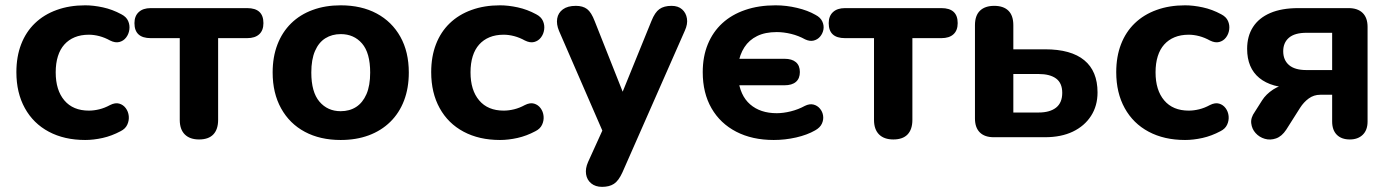

<svg xmlns="http://www.w3.org/2000/svg" viewBox="-20 -521 5279 729"><path d="M303.5 10.5Q224.2 10.5 165.4 -20.9Q106.5 -52.2 74.4 -110.4Q42.2 -168.5 42.2 -247Q42.2 -306.2 60.4 -353.1Q78.5 -400 112.8 -432.9Q147 -465.8 195.4 -483.2Q243.8 -500.8 303.5 -500.8Q335 -500.8 370.9 -493Q406.8 -485.2 440.8 -466.8Q459.8 -457 466.6 -441.2Q473.5 -425.5 471.1 -408.5Q468.8 -391.5 458.8 -378.5Q448.8 -365.5 433.1 -361.5Q417.5 -357.5 398 -367.2Q378.2 -378.2 357.4 -383.8Q336.5 -389.2 317.5 -389.2Q287 -389.2 263.8 -379.6Q240.5 -370 224.4 -352Q208.2 -334 199.9 -307.5Q191.5 -281 191.5 -246.2Q191.5 -178.5 224.4 -139.8Q257.2 -101 317.5 -101Q336.5 -101 357 -106Q377.5 -111 398 -122.2Q417.5 -132 432.8 -127.6Q448 -123.2 457.6 -110.2Q467.2 -97.2 468.9 -80.2Q470.5 -63.2 463.2 -47.5Q456 -31.8 437.8 -22.8Q404.5 -5 369.8 2.8Q335 10.5 303.5 10.5Z M735.8 8.5Q700.8 8.5 681.6 -10.6Q662.5 -29.8 662.5 -65.8V-376.2H552.2Q490.5 -376.2 490.5 -433.2Q490.5 -460.2 506.9 -475.2Q523.2 -490.2 552.2 -490.2H918.5Q980.2 -490.2 980.2 -433.2Q980.2 -405.5 964.2 -390.9Q948.2 -376.2 918.5 -376.2H808.2V-65.8Q808.2 -29.8 790 -10.6Q771.8 8.5 735.8 8.5Z M1273.4 10.5Q1195.5 10.5 1137.5 -20.5Q1079.5 -51.5 1047.4 -109.4Q1015.2 -167.3 1015.2 -245.8Q1015.2 -304.8 1033.3 -351.8Q1051.3 -398.8 1085.3 -432.3Q1119.4 -465.8 1167.2 -483.2Q1214.9 -500.8 1273.4 -500.8Q1352.2 -500.8 1410.1 -469.8Q1468 -438.8 1500.1 -381.5Q1532.2 -324.2 1532.2 -245.6Q1532.2 -186.6 1514.1 -139.2Q1496 -91.8 1461.8 -58.3Q1427.6 -24.8 1380 -7.1Q1332.5 10.5 1273.4 10.5ZM1273.5 -98.8Q1307.1 -98.8 1332.2 -114.9Q1357.2 -131 1371.4 -163.5Q1385.5 -196 1385.5 -245.4Q1385.5 -320.2 1354.6 -355.9Q1323.8 -391.5 1273.8 -391.5Q1240.8 -391.5 1215.5 -375.8Q1190.2 -360 1176.1 -327.6Q1162 -295.2 1162 -245.6Q1162 -171.5 1192.9 -135.1Q1223.8 -98.8 1273.5 -98.8Z M1878.5 10.5Q1799.2 10.5 1740.4 -20.9Q1681.5 -52.2 1649.4 -110.4Q1617.2 -168.5 1617.2 -247Q1617.2 -306.2 1635.4 -353.1Q1653.5 -400 1687.8 -432.9Q1722 -465.8 1770.4 -483.2Q1818.8 -500.8 1878.5 -500.8Q1910 -500.8 1945.9 -493Q1981.8 -485.2 2015.8 -466.8Q2034.8 -457 2041.6 -441.2Q2048.5 -425.5 2046.1 -408.5Q2043.8 -391.5 2033.8 -378.5Q2023.8 -365.5 2008.1 -361.5Q1992.5 -357.5 1973 -367.2Q1953.2 -378.2 1932.4 -383.8Q1911.5 -389.2 1892.5 -389.2Q1862 -389.2 1838.8 -379.6Q1815.5 -370 1799.4 -352Q1783.2 -334 1774.9 -307.5Q1766.5 -281 1766.5 -246.2Q1766.5 -178.5 1799.4 -139.8Q1832.2 -101 1892.5 -101Q1911.5 -101 1932 -106Q1952.5 -111 1973 -122.2Q1992.5 -132 2007.8 -127.6Q2023 -123.2 2032.6 -110.2Q2042.2 -97.2 2043.9 -80.2Q2045.5 -63.2 2038.2 -47.5Q2031 -31.8 2012.8 -22.8Q1979.5 -5 1944.8 2.8Q1910 10.5 1878.5 10.5Z M2266 188.5Q2240.8 188.5 2224.6 175.2Q2208.5 162 2205.2 140.2Q2202 118.5 2212.8 94.2L2280.2 -54.2V5.2L2102.5 -403.8Q2092 -429 2095.6 -450.6Q2099.2 -472.2 2117.2 -485.5Q2135.2 -498.8 2166.5 -498.8Q2193 -498.8 2209.1 -486.6Q2225.2 -474.5 2238.2 -440.2L2359.8 -133.5H2328.2L2453.5 -441.5Q2466.5 -474.2 2483.8 -486.5Q2501 -498.8 2529.8 -498.8Q2554.8 -498.8 2569.8 -485.5Q2584.8 -472.2 2588.2 -451Q2591.8 -429.8 2580.2 -404.5L2343.5 133Q2328.8 165.5 2311.1 177Q2293.5 188.5 2266 188.5Z M2917.8 10.5Q2836 10.5 2775.4 -20.9Q2714.8 -52.2 2681.5 -110Q2648.2 -167.8 2648.2 -247Q2648.2 -306.2 2667.5 -353.1Q2686.8 -400 2722.6 -432.9Q2758.5 -465.8 2809.5 -483.2Q2860.5 -500.8 2924.8 -500.8Q2965.5 -500.8 3006.2 -491.1Q3047 -481.5 3076.5 -464.5Q3095.2 -454.8 3102.2 -439.5Q3109.2 -424.2 3106.5 -409.1Q3103.8 -394 3094.1 -382.4Q3084.5 -370.8 3069.6 -367Q3054.8 -363.2 3037 -371.5Q3011.8 -385.5 2983.5 -392.4Q2955.2 -399.2 2929.2 -399.2Q2885.2 -399.2 2854.8 -384.2Q2824.2 -369.2 2806.4 -341.6Q2788.5 -314 2782.5 -275.5L2757.5 -297.8H2958.5Q2987 -297.8 3002 -284.9Q3017 -272 3017 -247.5Q3017 -223 3002 -210.1Q2987 -197.2 2958.5 -197.2H2757.5L2782.5 -224.8Q2789.5 -158.2 2828.1 -124.8Q2866.8 -91.2 2929.2 -91.2Q2954 -91.2 2982.4 -98.2Q3010.8 -105.2 3036 -119Q3054 -127.8 3068.8 -124Q3083.5 -120.2 3093.2 -108.6Q3103 -97 3105.2 -81.8Q3107.5 -66.5 3100.6 -51.5Q3093.8 -36.5 3075 -26Q3045.2 -8.8 3003 0.9Q2960.8 10.5 2917.8 10.5Z M3371.8 8.5Q3336.8 8.5 3317.6 -10.6Q3298.5 -29.8 3298.5 -65.8V-376.2H3188.2Q3126.5 -376.2 3126.5 -433.2Q3126.5 -460.2 3142.9 -475.2Q3159.2 -490.2 3188.2 -490.2H3554.5Q3616.2 -490.2 3616.2 -433.2Q3616.2 -405.5 3600.2 -390.9Q3584.2 -376.2 3554.5 -376.2H3444.2V-65.8Q3444.2 -29.8 3426 -10.6Q3407.8 8.5 3371.8 8.5Z M3753 0Q3718.5 0 3700.1 -18.4Q3681.8 -36.8 3681.8 -71.2V-425.2Q3681.8 -462 3700.9 -480.4Q3720 -498.8 3755 -498.8Q3790 -498.8 3808.8 -480.4Q3827.5 -462 3827.5 -425.2V-333.8H3947.8Q4046.8 -333.8 4097 -292.2Q4147.2 -250.8 4147.2 -170Q4147.2 -119.2 4122.5 -80.9Q4097.8 -42.5 4053.4 -21.2Q4009 0 3947.8 0ZM3827.5 -93.8H3923.5Q3966 -93.8 3989.6 -112.2Q4013.2 -130.8 4013.2 -168.5Q4013.2 -205.5 3989.9 -222.8Q3966.5 -240 3923.5 -240H3827.5Z M4479.5 10.5Q4400.2 10.5 4341.4 -20.9Q4282.5 -52.2 4250.4 -110.4Q4218.2 -168.5 4218.2 -247Q4218.2 -306.2 4236.4 -353.1Q4254.5 -400 4288.8 -432.9Q4323 -465.8 4371.4 -483.2Q4419.8 -500.8 4479.5 -500.8Q4511 -500.8 4546.9 -493Q4582.8 -485.2 4616.8 -466.8Q4635.8 -457 4642.6 -441.2Q4649.5 -425.5 4647.1 -408.5Q4644.8 -391.5 4634.8 -378.5Q4624.8 -365.5 4609.1 -361.5Q4593.5 -357.5 4574 -367.2Q4554.2 -378.2 4533.4 -383.8Q4512.5 -389.2 4493.5 -389.2Q4463 -389.2 4439.8 -379.6Q4416.5 -370 4400.4 -352Q4384.2 -334 4375.9 -307.5Q4367.5 -281 4367.5 -246.2Q4367.5 -178.5 4400.4 -139.8Q4433.2 -101 4493.5 -101Q4512.5 -101 4533 -106Q4553.5 -111 4574 -122.2Q4593.5 -132 4608.8 -127.6Q4624 -123.2 4633.6 -110.2Q4643.2 -97.2 4644.9 -80.2Q4646.5 -63.2 4639.2 -47.5Q4632 -31.8 4613.8 -22.8Q4580.5 -5 4545.8 2.8Q4511 10.5 4479.5 10.5Z M5105.2 8.5Q5073.5 8.5 5055.8 -9.2Q5038 -27 5038 -59.5V-161.2H4992.8Q4968.5 -161.2 4949.2 -147.2Q4930 -133.2 4916.2 -111.5L4863.8 -28.8Q4847 -3.2 4825 4.5Q4803 12.2 4782.1 6Q4761.2 -0.2 4747.2 -15.9Q4733.2 -31.5 4730.8 -52.8Q4728.2 -74 4744.5 -96.5L4772.2 -140.2Q4786.8 -163.2 4813.9 -181.1Q4841 -199 4870.5 -199H4896.2V-187Q4807.8 -187 4761.5 -225Q4715.2 -263 4715.2 -335.5Q4715.2 -383.8 4737.5 -418.4Q4759.8 -453 4803 -471.6Q4846.2 -490.2 4909.5 -490.2H5100.5Q5135 -490.2 5153.8 -471.9Q5172.5 -453.5 5172.5 -419V-59.5Q5172.5 -27 5154.1 -9.2Q5135.8 8.5 5105.2 8.5ZM4940.5 -255H5038V-396.5H4940.5Q4896.2 -396.5 4874.2 -377.9Q4852.2 -359.2 4852.2 -326.5Q4852.2 -293 4874.2 -274Q4896.2 -255 4940.5 -255Z"/></svg>

Font: Nunito ExtraLight
Style: Regular
Weight: 200
Designer: Vernon Adams
Foundry: Vernon Adams
Version: Version 3.602;April 4, 2023;FontCreator 14.0.0.2856 64-bit